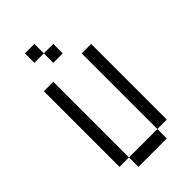

<svg xmlns="http://www.w3.org/2000/svg" viewBox="-229 -823 897 897"><g transform="rotate(-45 219.0 -375.0)"><path d="M312.5 -562.5H375V-62.5H312.5ZM125 -62.5H312.5V0H125ZM62.5 -562.5H125V-62.5H62.5ZM125 -750H187.5V-687.5H125ZM187.5 -687.5H250V-625H187.5Z"/></g></svg>

Font: Pixel Operator SC
Style: Regular
Weight: 400
Designer: Jayvee Enaguas (GrandChaos9000)
Foundry: The Grandoplex Project
Version: Version 1.4.1 (September 5, 2015)